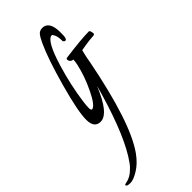

<svg xmlns="http://www.w3.org/2000/svg" viewBox="-345 -624 1053 1053"><g transform="rotate(-45 181.5 -98.0)"><path d="M277.3 -430.7C285.2 -431 289.4 -440.9 290 -460.4C290.7 -480 290.4 -495.3 289.1 -506.3C284.2 -549 266.6 -570.3 236.3 -570.3C222.3 -570 211.5 -565.2 203.9 -555.9C196.2 -546.6 187.3 -531.1 177.2 -509.3C151.5 -453.3 124 -372.3 94.7 -266.4C65.4 -160.4 50.8 -86.1 50.8 -43.5C50.8 -0.8 67.1 20.5 99.6 20.5C141.3 20.5 182.8 -30.6 224.1 -132.8C221.2 -120.4 216.5 -103.4 210 -81.5C159.8 90.3 107.4 214.4 52.7 290.5C48.2 297 42.8 303.7 36.6 310.5C12.2 336.6 -12.5 351.6 -37.6 355.5C-37.6 355.8 -39.8 356.4 -44.2 357.4C-48.6 358.4 -50.8 360 -50.8 362.3C-50.8 369.8 -41 373.5 -21.5 373.5C-6.5 373.5 14.2 365.6 40.5 349.6C66.9 333.7 91.3 310.1 113.8 278.8C179.5 186.7 238 9.8 289.1 -252C291.3 -263 292.6 -270.5 293 -274.4C293.3 -278.3 297.4 -296.4 305.2 -328.6C307.5 -328.9 318.8 -330.9 339.4 -334.5C359.9 -338.1 380.5 -340.3 401.4 -341.3C409.8 -341.6 414.2 -344.6 414.6 -350.1C413.2 -364.7 410.2 -373.4 405.3 -376C365.6 -376 302.2 -370.1 215.3 -358.4C212.4 -357.7 210.6 -355.1 210 -350.6C210.6 -340.8 215.3 -333.7 224.1 -329.1C226.7 -327.8 230.3 -327.1 234.9 -327.1C234.5 -318 233.1 -307 230.5 -293.9C220.1 -244.5 202.1 -193.5 176.8 -141.1C151.4 -88.7 130.4 -62 113.8 -61C108.9 -61.7 106.4 -67.9 106.4 -79.6C106.4 -91.3 107.7 -106.9 110.4 -126.5C120.4 -201 137.2 -277 160.6 -354.5C190.9 -454.8 219.1 -504.9 245.1 -504.9C248.7 -504.6 252.8 -498.9 257.6 -487.8C262.3 -476.7 264.6 -460.9 264.6 -440.4C267.9 -433.9 272.1 -430.7 277.3 -430.7Z"/></g></svg>

Font: Kristi
Style: Medium
Weight: 400
Italic angle: -15°
Version: Version 1.003